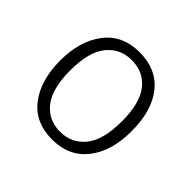

<svg xmlns="http://www.w3.org/2000/svg" viewBox="-137 -684 846 846"><g transform="rotate(45 285.5 -261.5)"><path d="M285 11Q178 11 121 -63.5Q64 -138 64 -261Q64 -382 121.5 -458Q179 -534 286 -534Q392 -534 449.5 -462Q507 -390 507 -263Q507 -138 448.5 -63.5Q390 11 285 11ZM285 -38Q357 -38 401.5 -92.5Q446 -147 446 -263Q446 -376 403 -430.5Q360 -485 286 -485Q214 -485 170 -430.5Q126 -376 126 -261Q126 -147 169.5 -92.5Q213 -38 285 -38Z"/></g></svg>

Font: Trujillo Light
Style: Regular
Weight: 300
Designer: Fira Sans original fonts by bBox Type GmbH, Carrois Corporate GbR, & Edenspiekermann AG / Changes by Cristiano Sobral
Foundry: Fira Sans original fonts by bBox Type GmbH, Carrois Corporate GbR, & Edenspiekermann AG / Changes by Cristiano Sobral
Version: Version 4.301;July 28, 2020;FontCreator 13.0.0.2655 64-bit